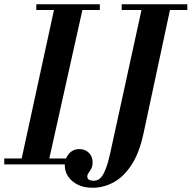

<svg xmlns="http://www.w3.org/2000/svg" viewBox="-26 -774 902 904"><path d="M70 0 234 -754H368L200 0ZM-6 0V-28H303V0ZM145 -727V-754H444V-727ZM411 110Q368 110 339 95Q310 80 294.5 56.5Q279 33 279 5Q279 -27 298 -49.5Q317 -72 348 -72Q375 -72 392.5 -54.5Q410 -37 410 -10Q410 8 404 19.5Q398 31 391.5 39.5Q385 48 385 57Q385 77 416 77Q425 77 434.5 73Q444 69 453.5 56.5Q463 44 473 18Q483 -8 493 -53L646 -754H780L650 -147Q630 -53 592.5 3.5Q555 60 508 85Q461 110 411 110ZM547 -727V-754H856V-727Z"/></svg>

Font: Libre Bodoni Medium
Style: Italic
Weight: 500
Italic angle: -13°
Designer: Pablo Impallari, Rodrigo Fuenzalida
Foundry: Impallari Type
Version: Version 2.005;gftools[0.9.23]